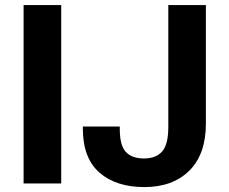

<svg xmlns="http://www.w3.org/2000/svg" viewBox="-20 -731 911 765"><path d="M74 0V-710.9H223.9V0ZM310.1 -219V-226.8H457.3V-216.1Q457.3 -150.9 481.8 -125.2Q506.3 -99.6 553.7 -99.6Q601.3 -99.6 626 -127.4Q650.6 -155.3 650.6 -225.3V-710.9H800.3V-238Q800.3 -116.5 734.3 -51Q668.2 14.4 555.2 14.4Q442.6 14.4 376.3 -43.3Q310.1 -101.1 310.1 -219Z"/></svg>

Font: RobotoFlex
Style: Regular
Weight: 400
Designer: Berlow after Robertson
Foundry: Google
Version: Version 2.136